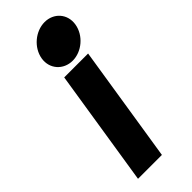

<svg xmlns="http://www.w3.org/2000/svg" viewBox="-217 -671 699 699"><g transform="rotate(-45 132.0 -322.0)"><path d="M89 -558C81 -510 116 -472 163 -472C210 -472 255 -510 263 -558C271 -606 237 -644 190 -644C143 -644 97 -606 89 -558ZM27 0H150L221 -451H98Z"/></g></svg>

Font: Charger Pro
Style: UltraExtObl
Weight: 900
Designer: Jasper
Foundry: Cannot Into Space Fonts
Version: Version 1.09